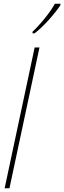

<svg xmlns="http://www.w3.org/2000/svg" viewBox="-20 -1016 346 1036"><path d="M155 -844 156 -836H166C213 -870 278 -945 306 -988V-996H276C254 -955 205 -892 155 -844ZM5 0H31L193 -760H167Z"/></svg>

Font: Noto Sans ExtraCondensed Thin
Style: Italic
Weight: 100
Width: 2
Italic angle: -12°
Designer: Monotype Design Team
Foundry: Monotype Imaging Inc.
Version: Version 2.013